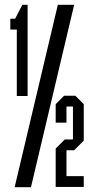

<svg xmlns="http://www.w3.org/2000/svg" viewBox="-20 -780 397 800"><path d="M41 0 221 -760H289L109 0ZM50 -380V-657H23V-702H43L73 -760H95V-380ZM212 -1V-161L250 -199H284V-336H257V-269H212V-346L247 -381H294L329 -346V-194L289 -154H257V-46H329V-1Z"/></svg>

Font: Commune Nuit Debout
Style: Regular
Weight: 400
Designer: Sébastien Marchal
Foundry: Sébastien Marchal
Version: Version 1.003;PS 1.3;hotconv 1.0.88;makeotf.lib2.5.647800